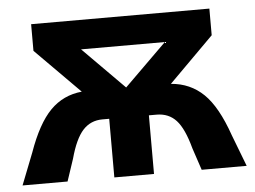

<svg xmlns="http://www.w3.org/2000/svg" viewBox="-44 -592 858 646"><g transform="rotate(-5 385.5 -269.0)"><path d="M764 0H612L587 -75Q569 -142 543.5 -170Q518 -198 477 -198H451V0H317V-198H294Q254 -198 228 -169.5Q202 -141 184 -75L159 0H7L49 -107Q83 -203 126.5 -247Q170 -291 233 -297L83 -448V-538H685V-448L534 -297Q599 -292 644 -248.5Q689 -205 723 -107ZM243 -439 383 -298 526 -439Z"/></g></svg>

Font: CMG Sans
Style: Bold
Weight: 700
Designer: Julieta Ulanovsky
Foundry: Julieta Ulanovsky
Version: Version 7.200